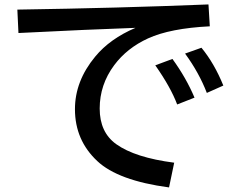

<svg xmlns="http://www.w3.org/2000/svg" viewBox="-20 -779 1040 853"><path d="M57.1 -736.3Q506.3 -743.2 906.2 -759.3L912.1 -662.1Q735.8 -653.3 637.7 -608.4Q543.9 -565.4 487.3 -489.3Q422.9 -402.8 422.9 -296.9Q422.9 -191.4 496.1 -138.7Q580.1 -78.6 753.9 -56.2L731 53.7Q504.4 23.4 412.1 -63.5Q313 -156.2 313 -293.9Q313 -418.9 402.8 -527.3Q468.3 -606.9 582 -655.3Q380.4 -648.4 62 -632.3ZM767.1 -314.9Q738.3 -391.6 669.9 -488.8L746.1 -517.1Q807.1 -433.1 844.2 -345.2ZM898.9 -366.2Q864.3 -456.1 802.2 -541L875 -566.9Q932.1 -497.6 972.2 -398.9Z"/></svg>

Font: BIZ UDGothic
Style: Bold
Weight: 700
Monospace: yes
Designer: TypeBank Co., Ltd.
Foundry: Morisawa Inc.
Version: Version 1.05